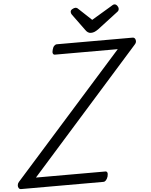

<svg xmlns="http://www.w3.org/2000/svg" viewBox="-134 -1447 1185 1510"><g transform="rotate(-5 458.5 -691.5)"><path d="M-30 0Q-42 0 -48.5 -9.5Q-55 -19 -53.5 -33Q-52 -47 -42 -58L823 -1030H327Q316 -1030 311.5 -1040Q307 -1050 313 -1070Q318 -1090 328 -1100Q338 -1110 349 -1110H947Q965 -1110 970 -1090Q975 -1070 958 -1053L94 -80H642Q653 -80 657 -70.5Q661 -61 656 -40Q650 -21 640.5 -10.5Q631 0 620 0ZM827 -1383Q839 -1383 848.5 -1371Q858 -1359 858 -1348Q858 -1339 855 -1333.5Q852 -1328 847 -1324L682 -1198Q666 -1187 653 -1181.5Q640 -1176 624 -1176Q611 -1176 600.5 -1183Q590 -1190 582 -1202L487 -1332Q482 -1340 481 -1345Q480 -1350 480 -1354Q480 -1367 494.5 -1375Q509 -1383 518 -1383Q529 -1383 534.5 -1378.5Q540 -1374 546 -1368L643 -1277L797 -1369Q804 -1373 811.5 -1378Q819 -1383 827 -1383Z"/></g></svg>

Font: Playwrite CU
Style: Regular
Weight: 400
Designer: Veronika Burian, José Scaglione
Foundry: TypeTogether
Version: Version 1.002